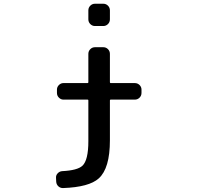

<svg xmlns="http://www.w3.org/2000/svg" viewBox="-20 -793 1040 1009"><path d="M479.5 -656.2Q464.8 -656.2 454.6 -666.5Q444.3 -676.8 444.3 -691.4V-738.3Q444.3 -752.9 454.6 -763.2Q464.8 -773.4 479.5 -773.4H522.5Q537.1 -773.4 547.4 -763.2Q557.6 -752.9 557.6 -738.3V-691.4Q557.6 -676.8 547.4 -666.5Q537.1 -656.2 522.5 -656.2ZM313.5 -269.5Q299.8 -269.5 289.6 -279.8Q279.3 -290 279.3 -304.7V-322.3Q279.3 -335.9 289.6 -346.2Q299.8 -356.4 313.5 -356.4H440.4Q444.3 -356.4 444.3 -361.3V-509.8Q444.3 -524.4 454.6 -534.7Q464.8 -544.9 479.5 -544.9H522.5Q537.1 -544.9 547.4 -534.7Q557.6 -524.4 557.6 -509.8V-361.3Q557.6 -356.4 561.5 -356.4H688.5Q703.1 -356.4 713.4 -346.2Q723.6 -335.9 723.6 -322.3V-304.7Q723.6 -290 713.4 -279.8Q703.1 -269.5 688.5 -269.5H561.5Q557.6 -269.5 557.6 -265.6V-55.7Q557.6 91.8 499 144.5Q448.2 190.4 311.5 195.3Q311.5 195.3 310.5 195.3Q296.9 195.3 287.1 186.5Q276.4 176.8 275.4 162.1L274.4 141.6Q273.4 127.9 283.2 117.7Q293 107.4 306.6 106.4Q386.7 102.5 413.1 78.1Q444.3 48.8 444.3 -50.8V-265.6Q444.3 -269.5 440.4 -269.5Z"/></svg>

Font: Gen Jyuu Gothic L Monospace Medium
Style: Regular
Weight: 500
Designer: [Source Han Sans]
Ryoko NISHIZUKA  (kana & ideographs); Paul D. Hunt (Latin, Greek & Cyrillic); Wenlong ZHANG  (bopomofo
Version: Version 1.002.20150607